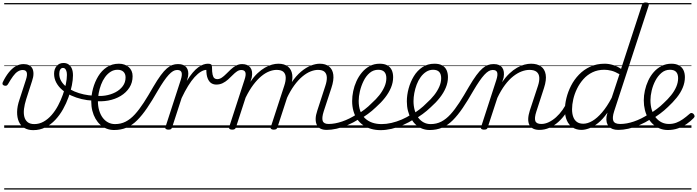

<svg xmlns="http://www.w3.org/2000/svg" viewBox="-34 -1035 5645 1555"><path d="M235 19Q193 19 163 1Q133 -17 118.5 -50Q104 -83 104.5 -128.5Q105 -174 124 -229L176 -389Q189 -429 182.5 -448.5Q176 -468 150 -468Q129 -468 109.5 -455.5Q90 -443 71.5 -417.5Q53 -392 31 -354Q26 -346 20.5 -342.5Q15 -339 3 -341Q-10 -344 -13 -352.5Q-16 -361 -11 -370Q10 -414 36 -447Q62 -480 92 -498Q122 -516 157 -516Q183 -516 201 -507Q219 -498 228 -480.5Q237 -463 237 -437.5Q237 -412 226 -380L178 -231Q165 -190 160.5 -153.5Q156 -117 163 -89.5Q170 -62 189.5 -46Q209 -30 244 -30Q284 -30 319.5 -50Q355 -70 384.5 -104Q414 -138 436.5 -180.5Q459 -223 475 -268Q491 -313 499.5 -354.5Q508 -396 508 -428Q508 -448 503.5 -460.5Q499 -473 492.5 -479Q486 -485 476 -485Q462 -485 457.5 -495Q453 -505 459 -515Q465 -525 481 -525Q504 -525 521 -513.5Q538 -502 547.5 -480Q557 -458 557 -424Q557 -389 548 -343.5Q539 -298 521 -248Q503 -198 476.5 -150.5Q450 -103 414 -64.5Q378 -26 333.5 -3.5Q289 19 235 19ZM0 490H604V500H0ZM0 -20H604V0H0ZM0 -505H604V-500H0ZM0 -1010H604V-1000H0Z M717 -220Q672 -222 627.5 -232.5Q583 -243 542.5 -261.5Q502 -280 471 -306Q440 -332 422 -365.5Q404 -399 404 -438Q404 -475 424.5 -500Q445 -525 481 -525Q495 -525 497.5 -515Q500 -505 495 -495Q490 -485 476 -485Q462 -485 454 -472Q446 -459 446 -437Q446 -405 462 -378Q478 -351 506 -330Q534 -309 569.5 -294Q605 -279 644.5 -270.5Q684 -262 723 -260Q732 -259 735 -253Q738 -247 737.5 -239Q737 -231 731.5 -225Q726 -219 717 -220ZM604 490H617V500H604ZM604 -20H617V0H604ZM604 -505H617V-500H604ZM604 -1010H617V-1000H604Z M727 -262Q773 -254 818 -261Q863 -268 900.5 -287.5Q938 -307 960.5 -337.5Q983 -368 983 -408Q983 -437 966 -453.5Q949 -470 918 -470Q907 -470 902.5 -477Q898 -484 899.5 -494Q901 -504 908.5 -511.5Q916 -519 930 -519Q954 -519 974.5 -511.5Q995 -504 1009.5 -491Q1024 -478 1032 -459.5Q1040 -441 1040 -418Q1040 -366 1014 -325.5Q988 -285 943.5 -258Q899 -231 842 -220.5Q785 -210 723 -218ZM616 490H1091V500H616ZM616 -20H1091V0H616ZM616 -505H1091V-500H616ZM616 -1010H1091V-1000H616Z M890 18Q858 18 829.5 7Q801 -4 778.5 -24.5Q756 -45 739.5 -73.5Q723 -102 714 -137.5Q705 -173 705 -214Q705 -265 719.5 -318.5Q734 -372 761.5 -417.5Q789 -463 831 -491Q873 -519 929 -519Q939 -519 942.5 -511.5Q946 -504 944 -494Q942 -484 935 -477Q928 -470 918 -470Q887 -470 861.5 -453.5Q836 -437 816.5 -410Q797 -383 784.5 -349.5Q772 -316 765.5 -281.5Q759 -247 759 -216Q759 -176 769 -141.5Q779 -107 797.5 -82Q816 -57 841.5 -43.5Q867 -30 898 -30Q945 -30 984 -50Q1023 -70 1058.5 -109Q1094 -148 1130 -203.5Q1166 -259 1207 -331Q1241 -389 1268 -425.5Q1295 -462 1318 -481.5Q1341 -501 1362 -508.5Q1383 -516 1406 -516Q1417 -516 1421.5 -509Q1426 -502 1424.5 -492.5Q1423 -483 1416 -475.5Q1409 -468 1398 -468Q1383 -468 1367 -458.5Q1351 -449 1332.5 -429Q1314 -409 1292 -377Q1270 -345 1243 -299Q1198 -220 1157.5 -160.5Q1117 -101 1077 -61Q1037 -21 991.5 -1.5Q946 18 890 18ZM1091 490H1216V500H1091ZM1091 -20H1216V0H1091ZM1091 -505H1216V-500H1091ZM1091 -1010H1216V-1000H1091Z M1329 15Q1318 15 1310 10Q1302 5 1306 -6L1430 -388Q1443 -429 1436.5 -448.5Q1430 -468 1403 -468Q1393 -468 1389 -475.5Q1385 -483 1386 -492.5Q1387 -502 1393.5 -509Q1400 -516 1410 -516Q1433 -516 1449.5 -509Q1466 -502 1476 -489Q1486 -476 1489.5 -457.5Q1493 -439 1489 -415L1479 -380Q1504 -420 1527 -447Q1550 -474 1572 -490Q1594 -506 1613.5 -512.5Q1633 -519 1649 -519Q1660 -519 1664.5 -511.5Q1669 -504 1667.5 -494Q1666 -484 1658.5 -476.5Q1651 -469 1638 -469Q1617 -469 1592.5 -454Q1568 -439 1542 -410.5Q1516 -382 1489.5 -339Q1463 -296 1437 -241L1360 -4Q1357 6 1351 10.5Q1345 15 1329 15ZM1216 490H1658V500H1216ZM1216 -20H1658V0H1216ZM1216 -505H1658V-500H1216ZM1216 -1010H1658V-1000H1216Z M1718 -350Q1695 -350 1677 -361.5Q1659 -373 1648 -400Q1637 -427 1637 -472L1650 -519Q1668 -519 1675.5 -513.5Q1683 -508 1683 -490Q1683 -451 1688 -430Q1693 -409 1702.5 -401.5Q1712 -394 1725 -394Q1744 -394 1762 -406Q1780 -418 1798 -436.5Q1816 -455 1835.5 -473Q1855 -491 1877.5 -503.5Q1900 -516 1927 -516Q1939 -516 1944.5 -509Q1950 -502 1948.5 -492.5Q1947 -483 1939.5 -475.5Q1932 -468 1920 -468Q1902 -468 1885 -456.5Q1868 -445 1850.5 -427Q1833 -409 1813 -391Q1793 -373 1769.5 -361.5Q1746 -350 1718 -350ZM1658 490H1771V500H1658ZM1658 -20H1771V0H1658ZM1658 -505H1771V-500H1658ZM1658 -1010H1771V-1000H1658Z M1846 15Q1834 15 1826.5 10Q1819 5 1822 -6L1946 -388Q1960 -429 1953.5 -448.5Q1947 -468 1920 -468Q1909 -468 1904 -475.5Q1899 -483 1900.5 -492.5Q1902 -502 1908.5 -509Q1915 -516 1927 -516Q1949 -516 1966 -509Q1983 -502 1993.5 -488Q2004 -474 2007 -454Q2010 -434 2005 -408L1994 -372Q2022 -414 2052 -442Q2082 -470 2111.5 -487Q2141 -504 2168.5 -511.5Q2196 -519 2221 -519Q2269 -519 2298 -496Q2327 -473 2333 -429.5Q2339 -386 2317 -323L2213 -4Q2210 6 2203.5 10.5Q2197 15 2182 15Q2171 15 2163 10Q2155 5 2159 -6L2268 -340Q2281 -379 2280 -408Q2279 -437 2261.5 -453Q2244 -469 2206 -469Q2178 -469 2146 -456.5Q2114 -444 2081.5 -417Q2049 -390 2017 -347.5Q1985 -305 1955 -244L1877 -4Q1874 6 1867 10.5Q1860 15 1846 15ZM2612 17Q2582 17 2562 7Q2542 -3 2532 -23.5Q2522 -44 2522.5 -73Q2523 -102 2536 -140L2601 -340Q2614 -379 2613 -408Q2612 -437 2595 -453Q2578 -469 2541 -469Q2513 -469 2480.5 -456Q2448 -443 2414.5 -415Q2381 -387 2348.5 -342.5Q2316 -298 2287 -235H2263Q2291 -313 2327.5 -367Q2364 -421 2404.5 -455Q2445 -489 2484 -504Q2523 -519 2556 -519Q2603 -519 2631.5 -496Q2660 -473 2665.5 -429.5Q2671 -386 2650 -323L2588 -134Q2571 -81 2579.5 -56Q2588 -31 2627 -31Q2637 -31 2640.5 -23.5Q2644 -16 2642.5 -7Q2641 2 2633.5 9.5Q2626 17 2612 17ZM1770 490H2759V500H1770ZM1770 -20H2759V0H1770ZM1770 -505H2759V-500H1770ZM1770 -1010H2759V-1000H1770Z M2612 17Q2600 17 2596 9.5Q2592 2 2595 -7Q2598 -16 2607 -23.5Q2616 -31 2628 -31Q2678 -31 2737 -51Q2796 -71 2856 -110Q2863 -115 2870 -111.5Q2877 -108 2881 -100.5Q2885 -93 2884 -84.5Q2883 -76 2876 -72Q2828 -42 2781.5 -22Q2735 -2 2692 7.5Q2649 17 2612 17ZM2759 490V500ZM2759 -20V0ZM2759 -505V-500ZM2759 -1010V-1000Z M2853 -105Q2887 -124 2919 -148.5Q2951 -173 2977 -200Q3012 -231 3038 -264Q3064 -297 3079.5 -332Q3095 -367 3095 -402Q3095 -435 3079 -452.5Q3063 -470 3029 -470Q3019 -470 3014.5 -477Q3010 -484 3011.5 -494Q3013 -504 3020.5 -511.5Q3028 -519 3041 -519Q3080 -519 3104 -505Q3128 -491 3139 -466.5Q3150 -442 3150 -410Q3150 -367 3132.5 -325Q3115 -283 3083.5 -243Q3052 -203 3010 -166Q2980 -137 2945 -111.5Q2910 -86 2873 -65ZM2759 490H3203V500H2759ZM2759 -20H3203V0H2759ZM2759 -505H3203V-500H2759ZM2759 -1010H3203V-1000H2759Z M3049 19Q3007 19 2971 8.5Q2935 -2 2906.5 -22Q2878 -42 2858.5 -70.5Q2839 -99 2828.5 -136Q2818 -173 2818 -216Q2818 -255 2826.5 -296.5Q2835 -338 2853 -377.5Q2871 -417 2898 -449Q2925 -481 2960.5 -500Q2996 -519 3041 -519Q3050 -519 3053.5 -511.5Q3057 -504 3054.5 -494Q3052 -484 3045.5 -477Q3039 -470 3030 -470Q2990 -470 2960 -444.5Q2930 -419 2910.5 -379Q2891 -339 2881 -296.5Q2871 -254 2871 -218Q2871 -172 2883.5 -137Q2896 -102 2921 -78Q2946 -54 2980 -42Q3014 -30 3057 -30Q3095 -30 3136.5 -39.5Q3178 -49 3220 -67Q3262 -85 3300 -110Q3307 -114 3313.5 -110Q3320 -106 3324 -98.5Q3328 -91 3328 -83Q3328 -75 3321 -71Q3277 -43 3230 -22.5Q3183 -2 3137 8.5Q3091 19 3049 19ZM3203 490V500ZM3203 -20V0ZM3203 -505V-500ZM3203 -1010V-1000Z M3297 -105Q3331 -124 3363 -148.5Q3395 -173 3421 -200Q3456 -231 3482 -264Q3508 -297 3523.5 -332Q3539 -367 3539 -402Q3539 -435 3523 -452.5Q3507 -470 3473 -470Q3463 -470 3458.5 -477Q3454 -484 3455.5 -494Q3457 -504 3464.5 -511.5Q3472 -519 3485 -519Q3524 -519 3548 -505Q3572 -491 3583 -466.5Q3594 -442 3594 -410Q3594 -367 3576.5 -325Q3559 -283 3527.5 -243Q3496 -203 3454 -166Q3424 -137 3389 -111.5Q3354 -86 3317 -65ZM3203 490H3647V500H3203ZM3203 -20H3647V0H3203ZM3203 -505H3647V-500H3203ZM3203 -1010H3647V-1000H3203Z M3446 18Q3414 18 3385.5 7Q3357 -4 3334.5 -24.5Q3312 -45 3295.5 -73.5Q3279 -102 3270 -137.5Q3261 -173 3261 -214Q3261 -265 3275.5 -318.5Q3290 -372 3317.5 -417.5Q3345 -463 3387 -491Q3429 -519 3485 -519Q3495 -519 3498.5 -511.5Q3502 -504 3500 -494Q3498 -484 3491 -477Q3484 -470 3474 -470Q3443 -470 3417.5 -453.5Q3392 -437 3372.5 -410Q3353 -383 3340.5 -349.5Q3328 -316 3321.5 -281.5Q3315 -247 3315 -216Q3315 -176 3325 -141.5Q3335 -107 3353.5 -82Q3372 -57 3397.5 -43.5Q3423 -30 3454 -30Q3501 -30 3540 -50Q3579 -70 3614.5 -109Q3650 -148 3686 -203.5Q3722 -259 3763 -331Q3797 -389 3824 -425.5Q3851 -462 3874 -481.5Q3897 -501 3918 -508.5Q3939 -516 3962 -516Q3973 -516 3977.5 -509Q3982 -502 3980.5 -492.5Q3979 -483 3972 -475.5Q3965 -468 3954 -468Q3939 -468 3923 -458.5Q3907 -449 3888.5 -429Q3870 -409 3848 -377Q3826 -345 3799 -299Q3754 -220 3713.5 -160.5Q3673 -101 3633 -61Q3593 -21 3547.5 -1.5Q3502 18 3446 18ZM3647 490H3772V500H3647ZM3647 -20H3772V0H3647ZM3647 -505H3772V-500H3647ZM3647 -1010H3772V-1000H3647Z M4334 17Q4305 17 4284.5 7Q4264 -3 4253.5 -23.5Q4243 -44 4244 -73Q4245 -102 4257 -140L4323 -340Q4336 -380 4333.5 -409Q4331 -438 4311.5 -453.5Q4292 -469 4254 -469Q4224 -469 4190.5 -456.5Q4157 -444 4122.5 -417Q4088 -390 4055.5 -346.5Q4023 -303 3994 -242L3916 -4Q3914 6 3907.5 10.5Q3901 15 3885 15Q3874 15 3866 10Q3858 5 3862 -6L3986 -388Q3999 -429 3992.5 -448.5Q3986 -468 3959 -468Q3949 -468 3944 -475.5Q3939 -483 3940 -492.5Q3941 -502 3948 -509Q3955 -516 3966 -516Q3990 -516 4007 -508.5Q4024 -501 4034 -486.5Q4044 -472 4046.5 -452.5Q4049 -433 4045 -408L4033 -369Q4062 -412 4092.5 -440.5Q4123 -469 4153.5 -486.5Q4184 -504 4213 -511.5Q4242 -519 4267 -519Q4317 -519 4347.5 -497Q4378 -475 4385.5 -431.5Q4393 -388 4372 -323L4310 -132Q4293 -80 4301.5 -55.5Q4310 -31 4350 -31Q4359 -31 4363 -23.5Q4367 -16 4365.5 -7Q4364 2 4356 9.5Q4348 17 4334 17ZM3772 490H4481V500H3772ZM3772 -20H4481V0H3772ZM3772 -505H4481V-500H3772ZM3772 -1010H4481V-1000H3772Z M4335 17Q4324 17 4319.5 9.5Q4315 2 4316.5 -7Q4318 -16 4326.5 -23.5Q4335 -31 4350 -31Q4380 -31 4410.5 -45.5Q4441 -60 4469.5 -85.5Q4498 -111 4522 -145Q4546 -179 4563 -217Q4568 -228 4576.5 -228Q4585 -228 4592 -220.5Q4599 -213 4595 -203Q4576 -157 4548.5 -117Q4521 -77 4487.5 -47Q4454 -17 4415.5 0Q4377 17 4335 17ZM4481 490V500ZM4481 -20V0ZM4481 -505V-500ZM4481 -1010V-1000Z M4675 17Q4634 17 4603.5 -3Q4573 -23 4557 -59.5Q4541 -96 4541 -146Q4541 -190 4553.5 -241Q4566 -292 4591 -341Q4616 -390 4655 -430.5Q4694 -471 4746 -495Q4798 -519 4864 -519Q4897 -519 4932.5 -508Q4968 -497 4996 -477L5165 -994Q5169 -1006 5175.5 -1010.5Q5182 -1015 5195 -1015Q5214 -1015 5218.5 -1007.5Q5223 -1000 5219 -988L4940 -134Q4923 -81 4933.5 -56Q4944 -31 4988 -31Q4997 -31 5001 -23.5Q5005 -16 5003.5 -7Q5002 2 4994.5 9.5Q4987 17 4973 17Q4947 17 4928 10Q4909 3 4897 -10.5Q4885 -24 4880 -43.5Q4875 -63 4878 -89L4886 -123Q4848 -69 4810 -38.5Q4772 -8 4737.5 4.5Q4703 17 4675 17ZM4690 -33Q4725 -33 4763.5 -55.5Q4802 -78 4842 -124.5Q4882 -171 4920 -243L4983 -434Q4947 -455 4917 -462.5Q4887 -470 4860 -470Q4807 -470 4764.5 -449.5Q4722 -429 4691 -394Q4660 -359 4639.5 -317Q4619 -275 4609 -231.5Q4599 -188 4599 -150Q4599 -114 4609 -87.5Q4619 -61 4639 -47Q4659 -33 4690 -33ZM4481 490H5122V500H4481ZM4481 -20H5122V0H4481ZM4481 -505H5122V-500H4481ZM4481 -1010H5122V-1000H4481Z M4975 17Q4963 17 4959 9.5Q4955 2 4958 -7Q4961 -16 4970 -23.5Q4979 -31 4991 -31Q5041 -31 5100 -51Q5159 -71 5219 -110Q5226 -115 5233 -111.5Q5240 -108 5244 -100.5Q5248 -93 5247 -84.5Q5246 -76 5239 -72Q5191 -42 5144.5 -22Q5098 -2 5055 7.5Q5012 17 4975 17ZM5122 490V500ZM5122 -20V0ZM5122 -505V-500ZM5122 -1010V-1000Z M5221 -109Q5254 -129 5285 -152Q5316 -175 5341 -200Q5375 -231 5401.5 -264Q5428 -297 5443 -332Q5458 -367 5458 -402Q5458 -435 5442 -452.5Q5426 -470 5392 -470Q5353 -470 5323.5 -445Q5294 -420 5274 -382Q5254 -344 5244 -301.5Q5234 -259 5234 -224Q5234 -180 5245 -144.5Q5256 -109 5276.5 -83.5Q5297 -58 5324 -44.5Q5351 -31 5384 -31Q5415 -31 5442.5 -41Q5470 -51 5497 -70Q5524 -89 5551 -113Q5559 -121 5567 -120Q5575 -119 5582 -113Q5589 -106 5591 -97Q5593 -88 5584 -79Q5560 -54 5528 -31.5Q5496 -9 5457.5 4.5Q5419 18 5375 18Q5341 18 5311.5 6.5Q5282 -5 5257.5 -26.5Q5233 -48 5215.5 -78Q5198 -108 5189 -144.5Q5180 -181 5180 -222Q5180 -261 5189 -302Q5198 -343 5216 -382Q5234 -421 5261 -451.5Q5288 -482 5324 -500.5Q5360 -519 5404 -519Q5441 -519 5465.5 -505Q5490 -491 5501.5 -466.5Q5513 -442 5513 -410Q5513 -367 5495.5 -325Q5478 -283 5446.5 -244Q5415 -205 5375 -168Q5346 -140 5312.5 -115Q5279 -90 5243 -69ZM5122 490H5566V500H5122ZM5122 -20H5566V0H5122ZM5122 -505H5566V-500H5122ZM5122 -1010H5566V-1000H5122Z"/></svg>

Font: Playwrite MX Guides
Style: Regular
Weight: 400
Designer: Veronika Burian, José Scaglione
Foundry: TypeTogether
Version: Version 1.003